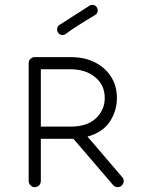

<svg xmlns="http://www.w3.org/2000/svg" viewBox="-20 -770 581 790"><path d="M464 0Q453 0 445 -9L282 -199H148V-25Q148 -15 141 -7.5Q134 0 123 0Q113 0 105.5 -7.5Q98 -15 98 -25V-510Q98 -521 105.5 -528Q113 -535 123 -535H270Q329 -535 371.5 -513Q414 -491 437.5 -453.5Q461 -416 461 -367Q461 -313 431.5 -269Q402 -225 340 -208L483 -41Q489 -35 489 -25Q489 -16 482 -8Q475 0 464 0ZM148 -485V-249H270Q339 -249 375 -283.5Q411 -318 411 -367Q411 -420 371.5 -452.5Q332 -485 270 -485ZM371 -708Q337 -688 304 -667Q271 -646 250 -630Q245 -626 237 -626Q227 -626 221 -633Q215 -640 215 -649Q215 -661 224 -667Q247 -682 281 -703.5Q315 -725 349 -747Q354 -750 359 -750Q370 -750 376 -743Q382 -736 382 -728Q382 -714 371 -708Z"/></svg>

Font: Hubballi
Style: Regular
Weight: 400
Designer: Erin McLaughlin
Version: Version 1.000; ttfautohint (v1.8.3)